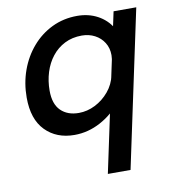

<svg xmlns="http://www.w3.org/2000/svg" viewBox="-84 -613 807 904"><g transform="rotate(-10 319.5 -161.0)"><path d="M236.5 10.5Q150.5 10.5 97.5 -43.8Q44.5 -98 44.5 -201.5Q44.5 -270.5 66.5 -331.5Q88.5 -392.5 128.8 -439.2Q169 -486 224.2 -512.8Q279.5 -539.5 345 -539.5Q399 -539.5 442 -516.5Q485 -493.5 510 -452Q535 -410.5 535 -355.5Q535 -342.5 532.8 -325.8Q530.5 -309 527.5 -296.5L468 -294.5Q470 -301.5 471.2 -312.2Q472.5 -323 472.5 -329.5Q472.5 -363.5 456.2 -389.5Q440 -415.5 412.2 -430Q384.5 -444.5 350.5 -444.5Q304.5 -444.5 268.5 -426.2Q232.5 -408 207.5 -376.2Q182.5 -344.5 169.5 -303Q156.5 -261.5 156.5 -215Q156.5 -151 188.5 -119.5Q220.5 -88 274.5 -88Q315 -88 353 -107.2Q391 -126.5 419 -160Q447 -193.5 456 -236.5L522 -234Q508 -165 464.8 -109.5Q421.5 -54 361.8 -21.8Q302 10.5 236.5 10.5ZM358.5 218.5 518 -531H626.5L467 218.5Z"/></g></svg>

Font: Epilogue Medium
Style: Italic
Weight: 500
Italic angle: -12°
Designer: Tyler Finck
Foundry: Etcetera Type Co
Version: Version 2.112